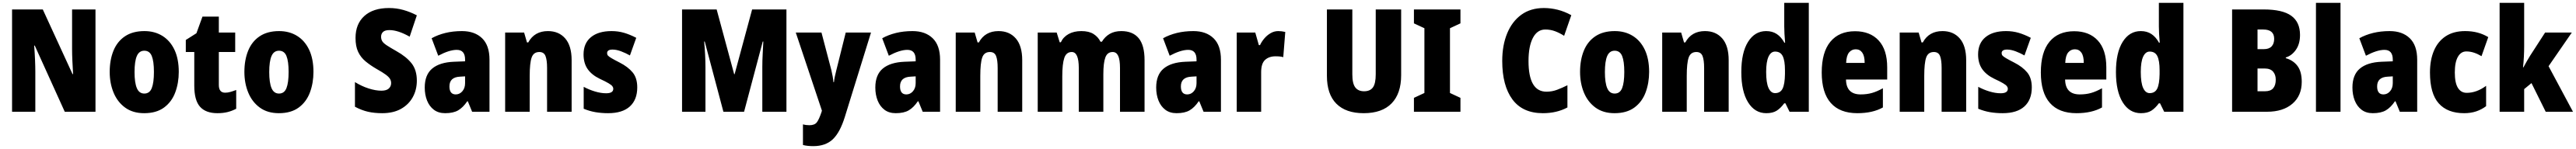

<svg xmlns="http://www.w3.org/2000/svg" viewBox="-20 -780 17939 1040"><path d="M645 0H431L222 -462H218Q222 -410 224 -362Q226 -314 226 -281V0H64V-714H278L485 -263H489Q486 -311 484 -356.5Q482 -402 482 -436V-714H645Z M1225 -278Q1225 -201 1200.5 -135Q1176 -69 1122.5 -29.5Q1069 10 984 10Q905 10 851.5 -29Q798 -68 771 -133.5Q744 -199 744 -278Q744 -361 770 -425.5Q796 -490 850 -526.5Q904 -563 986 -563Q1057 -563 1111 -529.5Q1165 -496 1195 -432.5Q1225 -369 1225 -278ZM917 -277Q917 -203 933 -165Q949 -127 985 -127Q1022 -127 1037 -165Q1052 -203 1052 -278Q1052 -352 1037 -389Q1022 -426 985 -426Q949 -426 933 -389Q917 -352 917 -277Z M1548 -133Q1566 -133 1585 -138.5Q1604 -144 1625 -152V-21Q1597 -6 1565.5 2Q1534 10 1494 10Q1413 10 1373 -35Q1333 -80 1333 -182V-417H1274V-501L1348 -548L1390 -664H1504V-553H1618V-417H1504V-187Q1504 -133 1548 -133Z M2163 -278Q2163 -201 2138.5 -135Q2114 -69 2060.5 -29.5Q2007 10 1922 10Q1843 10 1789.5 -29Q1736 -68 1709 -133.5Q1682 -199 1682 -278Q1682 -361 1708 -425.5Q1734 -490 1788 -526.5Q1842 -563 1924 -563Q1995 -563 2049 -529.5Q2103 -496 2133 -432.5Q2163 -369 2163 -278ZM1855 -277Q1855 -203 1871 -165Q1887 -127 1923 -127Q1960 -127 1975 -165Q1990 -203 1990 -278Q1990 -352 1975 -389Q1960 -426 1923 -426Q1887 -426 1871 -389Q1855 -352 1855 -277Z M2883 -217Q2883 -153 2854.5 -101.5Q2826 -50 2772.5 -20Q2719 10 2642 10Q2587 10 2543 0Q2499 -10 2452 -35V-207Q2499 -178 2547.5 -162.5Q2596 -147 2636 -147Q2671 -147 2687.5 -162Q2704 -177 2704 -200Q2704 -216 2696 -229.5Q2688 -243 2666.5 -259Q2645 -275 2604 -298Q2559 -324 2525.5 -352Q2492 -380 2474 -418.5Q2456 -457 2456 -515Q2456 -613 2517.5 -668.5Q2579 -724 2689 -724Q2741 -724 2789 -710.5Q2837 -697 2883 -673L2833 -524Q2752 -570 2692 -570Q2661 -570 2647.5 -557Q2634 -544 2634 -524Q2634 -506 2642 -492.5Q2650 -479 2673.5 -463.5Q2697 -448 2741 -423Q2809 -385 2846 -338.5Q2883 -292 2883 -217Z M3197 -563Q3286 -563 3337.5 -513Q3389 -463 3389 -363V0H3268L3238 -73H3234Q3205 -30 3171 -10Q3137 10 3080 10Q3033 10 3001.5 -14Q2970 -38 2954 -78.5Q2938 -119 2938 -169Q2938 -258 2990 -301.5Q3042 -345 3141 -349L3219 -352V-364Q3219 -432 3161 -432Q3109 -432 3032 -391L2986 -513Q3029 -537 3082 -550Q3135 -563 3197 -563ZM3185 -245Q3110 -242 3110 -177Q3110 -121 3154 -121Q3181 -121 3200 -143Q3219 -165 3219 -200V-247Z M3796 -563Q3872 -563 3916.5 -511.5Q3961 -460 3961 -360V0H3790V-306Q3790 -361 3779 -389Q3768 -417 3736 -417Q3696 -417 3682.5 -378.5Q3669 -340 3669 -250V0H3498V-553H3630L3650 -484H3659Q3702 -563 3796 -563Z M4418 -170Q4418 -84 4366.5 -37Q4315 10 4215 10Q4169 10 4127.5 3Q4086 -4 4045 -21V-174Q4082 -154 4123.5 -141.5Q4165 -129 4201 -129Q4251 -129 4251 -160Q4251 -170 4244.5 -178.5Q4238 -187 4218 -199Q4198 -211 4157 -230Q4101 -257 4072.5 -298Q4044 -339 4044 -400Q4044 -478 4095.5 -520.5Q4147 -563 4239 -563Q4285 -563 4326 -551Q4367 -539 4411 -516L4367 -393Q4337 -410 4305 -422Q4273 -434 4246 -434Q4208 -434 4208 -409Q4208 -399 4214 -392Q4220 -385 4238.5 -374Q4257 -363 4296 -343Q4353 -314 4385.5 -275Q4418 -236 4418 -170Z M5018 0 4888 -490H4884Q4888 -447 4890.5 -399.5Q4893 -352 4893 -310V0H4730V-714H4971L5093 -262H5096L5218 -714H5457V0H5289V-313Q5289 -356 5291.5 -402.5Q5294 -449 5296 -490H5292L5162 0Z M5522 -553H5701L5770 -290Q5775 -269 5779 -246.5Q5783 -224 5784 -207H5788Q5791 -239 5804 -288L5870 -553H6046L5864 35Q5830 145 5779.5 192.5Q5729 240 5644 240Q5623 240 5605 238Q5587 236 5572 232V88Q5593 94 5617 94Q5653 94 5668.5 74Q5684 54 5702 0L5704 -8Z M6335 -563Q6424 -563 6475.5 -513Q6527 -463 6527 -363V0H6406L6376 -73H6372Q6343 -30 6309 -10Q6275 10 6218 10Q6171 10 6139.5 -14Q6108 -38 6092 -78.5Q6076 -119 6076 -169Q6076 -258 6128 -301.5Q6180 -345 6279 -349L6357 -352V-364Q6357 -432 6299 -432Q6247 -432 6170 -391L6124 -513Q6167 -537 6220 -550Q6273 -563 6335 -563ZM6323 -245Q6248 -242 6248 -177Q6248 -121 6292 -121Q6319 -121 6338 -143Q6357 -165 6357 -200V-247Z M6934 -563Q7010 -563 7054.5 -511.5Q7099 -460 7099 -360V0H6928V-306Q6928 -361 6917 -389Q6906 -417 6874 -417Q6834 -417 6820.5 -378.5Q6807 -340 6807 -250V0H6636V-553H6768L6788 -484H6797Q6840 -563 6934 -563Z M7789 -563Q7869 -563 7910 -513.5Q7951 -464 7951 -360V0H7780V-305Q7780 -363 7767.5 -390Q7755 -417 7729 -417Q7692 -417 7678 -379Q7664 -341 7664 -262V0H7493V-305Q7493 -417 7444 -417Q7406 -417 7392 -375.5Q7378 -334 7378 -246V0H7207V-553H7339L7360 -485H7368Q7385 -522 7422 -542.5Q7459 -563 7511 -563Q7564 -563 7596 -542.5Q7628 -522 7644 -489H7654Q7675 -524 7708.5 -543.5Q7742 -563 7789 -563Z M8291 -563Q8380 -563 8431.5 -513Q8483 -463 8483 -363V0H8362L8332 -73H8328Q8299 -30 8265 -10Q8231 10 8174 10Q8127 10 8095.5 -14Q8064 -38 8048 -78.5Q8032 -119 8032 -169Q8032 -258 8084 -301.5Q8136 -345 8235 -349L8313 -352V-364Q8313 -432 8255 -432Q8203 -432 8126 -391L8080 -513Q8123 -537 8176 -550Q8229 -563 8291 -563ZM8279 -245Q8204 -242 8204 -177Q8204 -121 8248 -121Q8275 -121 8294 -143Q8313 -165 8313 -200V-247Z M8882 -563Q8906 -563 8931 -557L8917 -381Q8907 -384 8894.5 -385.5Q8882 -387 8863 -387Q8818 -387 8790.5 -362Q8763 -337 8763 -276V0H8593V-553H8722L8747 -465H8755Q8766 -489 8785 -511.5Q8804 -534 8829 -548.5Q8854 -563 8882 -563Z M9738 -255Q9738 -127 9671.5 -58.5Q9605 10 9477 10Q9353 10 9287 -56Q9221 -122 9221 -251V-714H9398V-261Q9398 -197 9418.5 -170Q9439 -143 9480 -143Q9522 -143 9541.5 -170Q9561 -197 9561 -262V-714H9738Z M10151 0H9827V-97L9900 -131V-583L9827 -617V-714H10151V-617L10078 -583V-131L10151 -97Z M10742 -574Q10686 -574 10655.5 -515.5Q10625 -457 10625 -354Q10625 -140 10750 -140Q10789 -140 10824.5 -153.5Q10860 -167 10896 -185V-30Q10822 10 10725 10Q10584 10 10513 -86Q10442 -182 10442 -355Q10442 -464 10476.5 -547.5Q10511 -631 10575.5 -677.5Q10640 -724 10732 -724Q10780 -724 10828 -712Q10876 -700 10923 -674L10873 -530Q10842 -550 10810 -562Q10778 -574 10742 -574Z M11465 -278Q11465 -201 11440.5 -135Q11416 -69 11362.5 -29.5Q11309 10 11224 10Q11145 10 11091.5 -29Q11038 -68 11011 -133.5Q10984 -199 10984 -278Q10984 -361 11010 -425.5Q11036 -490 11090 -526.5Q11144 -563 11226 -563Q11297 -563 11351 -529.5Q11405 -496 11435 -432.5Q11465 -369 11465 -278ZM11157 -277Q11157 -203 11173 -165Q11189 -127 11225 -127Q11262 -127 11277 -165Q11292 -203 11292 -278Q11292 -352 11277 -389Q11262 -426 11225 -426Q11189 -426 11173 -389Q11157 -352 11157 -277Z M11854 -563Q11930 -563 11974.5 -511.5Q12019 -460 12019 -360V0H11848V-306Q11848 -361 11837 -389Q11826 -417 11794 -417Q11754 -417 11740.5 -378.5Q11727 -340 11727 -250V0H11556V-553H11688L11708 -484H11717Q11760 -563 11854 -563Z M12281 10Q12201 10 12154 -66Q12107 -142 12107 -277Q12107 -413 12154 -488Q12201 -563 12280 -563Q12323 -563 12354 -542.5Q12385 -522 12407 -482H12412Q12409 -515 12407.5 -544.5Q12406 -574 12406 -595V-760H12577V0H12443L12414 -59H12406Q12381 -25 12353.5 -7.5Q12326 10 12281 10ZM12342 -130Q12379 -130 12394.5 -161.5Q12410 -193 12411 -263V-290Q12411 -356 12395.5 -388Q12380 -420 12342 -420Q12313 -420 12296.5 -384.5Q12280 -349 12280 -278Q12280 -202 12296.5 -166Q12313 -130 12342 -130Z M12899 -562Q13004 -562 13063.5 -497.5Q13123 -433 13123 -310V-225H12836Q12838 -121 12938 -121Q12981 -121 13016.5 -131Q13052 -141 13093 -164V-30Q13022 10 12915 10Q12793 10 12730 -61.5Q12667 -133 12667 -274Q12667 -416 12727.5 -489Q12788 -562 12899 -562ZM12904 -436Q12876 -436 12857.5 -414Q12839 -392 12837 -341H12966Q12966 -389 12949.5 -412.5Q12933 -436 12904 -436Z M13508 -563Q13584 -563 13628.5 -511.5Q13673 -460 13673 -360V0H13502V-306Q13502 -361 13491 -389Q13480 -417 13448 -417Q13408 -417 13394.5 -378.5Q13381 -340 13381 -250V0H13210V-553H13342L13362 -484H13371Q13414 -563 13508 -563Z M14130 -170Q14130 -84 14078.5 -37Q14027 10 13927 10Q13881 10 13839.5 3Q13798 -4 13757 -21V-174Q13794 -154 13835.5 -141.5Q13877 -129 13913 -129Q13963 -129 13963 -160Q13963 -170 13956.5 -178.5Q13950 -187 13930 -199Q13910 -211 13869 -230Q13813 -257 13784.5 -298Q13756 -339 13756 -400Q13756 -478 13807.5 -520.5Q13859 -563 13951 -563Q13997 -563 14038 -551Q14079 -539 14123 -516L14079 -393Q14049 -410 14017 -422Q13985 -434 13958 -434Q13920 -434 13920 -409Q13920 -399 13926 -392Q13932 -385 13950.5 -374Q13969 -363 14008 -343Q14065 -314 14097.5 -275Q14130 -236 14130 -170Z M14425 -562Q14530 -562 14589.5 -497.5Q14649 -433 14649 -310V-225H14362Q14364 -121 14464 -121Q14507 -121 14542.5 -131Q14578 -141 14619 -164V-30Q14548 10 14441 10Q14319 10 14256 -61.5Q14193 -133 14193 -274Q14193 -416 14253.5 -489Q14314 -562 14425 -562ZM14430 -436Q14402 -436 14383.5 -414Q14365 -392 14363 -341H14492Q14492 -389 14475.5 -412.5Q14459 -436 14430 -436Z M14890 10Q14810 10 14763 -66Q14716 -142 14716 -277Q14716 -413 14763 -488Q14810 -563 14889 -563Q14932 -563 14963 -542.5Q14994 -522 15016 -482H15021Q15018 -515 15016.5 -544.5Q15015 -574 15015 -595V-760H15186V0H15052L15023 -59H15015Q14990 -25 14962.5 -7.5Q14935 10 14890 10ZM14951 -130Q14988 -130 15003.5 -161.5Q15019 -193 15020 -263V-290Q15020 -356 15004.5 -388Q14989 -420 14951 -420Q14922 -420 14905.5 -384.5Q14889 -349 14889 -278Q14889 -202 14905.5 -166Q14922 -130 14951 -130Z M15745 -714Q15876 -714 15937 -670Q15998 -626 15998 -536Q15998 -473 15969 -432Q15940 -391 15899 -379V-374Q15951 -359 15980.5 -319.5Q16010 -280 16010 -209Q16010 -112 15945 -56Q15880 0 15768 0H15525V-714ZM15746 -437Q15782 -437 15800 -456Q15818 -475 15818 -509Q15818 -574 15742 -574H15702V-437ZM15702 -302V-143H15754Q15793 -143 15811 -164Q15829 -185 15829 -224Q15829 -259 15810 -280.5Q15791 -302 15751 -302Z M16280 0H16109V-760H16280Z M16622 -563Q16711 -563 16762.5 -513Q16814 -463 16814 -363V0H16693L16663 -73H16659Q16630 -30 16596 -10Q16562 10 16505 10Q16458 10 16426.5 -14Q16395 -38 16379 -78.5Q16363 -119 16363 -169Q16363 -258 16415 -301.5Q16467 -345 16566 -349L16644 -352V-364Q16644 -432 16586 -432Q16534 -432 16457 -391L16411 -513Q16454 -537 16507 -550Q16560 -563 16622 -563ZM16610 -245Q16535 -242 16535 -177Q16535 -121 16579 -121Q16606 -121 16625 -143Q16644 -165 16644 -200V-247Z M17141 10Q17025 10 16964 -58.5Q16903 -127 16903 -274Q16903 -361 16930.5 -426Q16958 -491 17012.5 -527Q17067 -563 17148 -563Q17195 -563 17234.5 -552.5Q17274 -542 17309 -521L17262 -388Q17235 -404 17209 -412.5Q17183 -421 17156 -421Q17119 -421 17097.5 -383.5Q17076 -346 17076 -274Q17076 -202 17097.5 -167Q17119 -132 17159 -132Q17228 -132 17294 -181V-39Q17262 -15 17224.5 -2.5Q17187 10 17141 10Z M17559 -459Q17559 -422 17557 -383.5Q17555 -345 17551 -310H17554Q17565 -331 17578 -353.5Q17591 -376 17601 -392L17705 -553H17891L17729 -318L17899 0H17709L17610 -200L17559 -158V0H17388V-760H17559Z"/></svg>

Font: Noto Sans Myanmar UI Condensed Black
Style: Regular
Weight: 900
Width: 3
Designer: Monotype Design Team
Foundry: Monotype Imaging Inc.
Version: Version 2.103; ttfautohint (v1.8.4.7-5d5b)